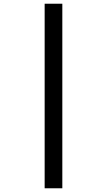

<svg xmlns="http://www.w3.org/2000/svg" viewBox="-20 -780 575 1032"><path d="M220 -760H315V232H220Z"/></svg>

Font: Noto Sans Symbols SemiBold
Style: Regular
Weight: 600
Version: Version 2.002